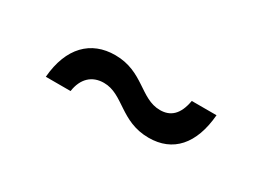

<svg xmlns="http://www.w3.org/2000/svg" viewBox="-19 -630 717 524"><g transform="rotate(30 339.0 -368.0)"><path d="M437 -293C348 -293 319 -362 257 -362C220 -362 195 -339 189 -297C189 -297 111 -297 111 -297C119 -393 170 -443 246 -443C335 -443 364 -374 426 -374C459 -374 481 -393 489 -439C489 -439 567 -439 567 -439C559 -344 513 -293 437 -293Z"/></g></svg>

Font: Preevio_Regular
Style: Regular
Weight: 500
Designer: Gumpita Rahayu
Foundry: Tokotype Studio
Version: ""